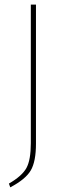

<svg xmlns="http://www.w3.org/2000/svg" viewBox="-20 -701 269 821"><path d="M133.8 -681.2V-86.9Q133.8 -10.7 111.8 27.3Q89.8 65.4 23.9 100.1L18.1 84Q74.7 51.3 93.3 16.8Q111.8 -17.6 111.8 -88.9V-681.2Z"/></svg>

Font: Fira Sans Compressed Thin
Style: Regular
Weight: 100
Width: 1
Designer: Carrois Corporate & Edenspiekermann AG
Foundry: Carrois Corporate GbR & Edenspiekermann AG
Version: Version 4.203;PS 004.203;hotconv 1.0.88;makeotf.lib2.5.64775